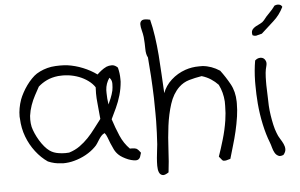

<svg xmlns="http://www.w3.org/2000/svg" viewBox="-55 -812 1560 998"><g transform="rotate(-5 725.0 -313.5)"><path d="M652.3 -23.4Q649.4 -11.7 645.5 -2Q641.6 7.8 632.8 11.7Q627.9 13.7 621.1 13.7Q616.2 13.7 611.3 12.7Q597.7 10.7 583 4.9Q568.4 -1 555.2 -8.8Q542 -16.6 535.2 -23.4Q521.5 -36.1 513.2 -52.7Q504.9 -69.3 498 -86.4Q491.2 -103.5 485.8 -118.2Q480.5 -132.8 472.7 -141.6Q461.9 -136.7 455.1 -128.9Q448.2 -121.1 441.9 -111.3Q435.5 -101.6 429.2 -91.3Q422.9 -81.1 414.1 -73.2Q393.6 -52.7 364.7 -36.6Q335.9 -20.5 302.7 -11.7Q274.4 -3.9 244.1 -3.9Q239.3 -3.9 234.4 -4.9Q199.2 -5.9 166 -20.5Q131.8 -43.9 104 -80.1Q76.2 -116.2 59.6 -160.2Q43 -204.1 41 -253.9Q40 -259.8 40 -265.6Q40 -308.6 55.7 -353.5Q61.5 -369.1 71.8 -388.2Q82 -407.2 94.7 -424.8Q107.4 -442.4 121.6 -457Q135.7 -471.7 149.4 -480.5Q184.6 -502 226.6 -508.8Q249 -511.7 271.5 -511.7Q290 -511.7 309.6 -509.8Q351.6 -503.9 391.1 -487.8Q430.7 -471.7 462.9 -448.2Q471.7 -457 484.9 -467.3Q498 -477.5 512.7 -484.4Q525.4 -489.3 538.1 -489.3H543Q557.6 -488.3 571.3 -474.6Q579.1 -444.3 579.1 -415V-400.4Q576.2 -364.3 566.4 -330.6Q556.6 -296.9 542.5 -266.6Q528.3 -236.3 515.6 -210Q530.3 -164.1 548.3 -122.1Q566.4 -80.1 596.7 -49.8H607.4Q623 -49.8 630.9 -45.9Q641.6 -39.1 652.3 -23.4ZM522.5 -425.8Q502.9 -397.5 501 -363.3V-347.7Q501 -320.3 505.9 -288.1Q511.7 -299.8 519.5 -318.8Q527.3 -337.9 532.2 -358.4Q535.2 -375 535.2 -390.6V-397.5Q534.2 -415 522.5 -425.8ZM457 -216.8Q453.1 -256.8 449.2 -300.8Q446.3 -326.2 446.3 -350.6Q446.3 -367.2 447.3 -382.8Q434.6 -402.3 413.1 -418Q391.6 -433.6 366.2 -443.4Q340.8 -453.1 312.5 -457Q295.9 -459 281.2 -459Q269.5 -459 257.8 -458Q223.6 -454.1 198.2 -441.9Q172.9 -429.7 153.3 -412.1Q142.6 -392.6 129.9 -369.1Q117.2 -345.7 107.9 -319.3Q98.6 -293 94.7 -264.6Q93.8 -253.9 93.8 -244.1Q93.8 -225.6 97.7 -207Q101.6 -191.4 109.9 -172.4Q118.2 -153.3 129.4 -134.8Q140.6 -116.2 153.8 -100.6Q167 -85 179.7 -76.2Q199.2 -62.5 225.6 -58.6Q242.2 -55.7 260.7 -55.7Q270.5 -55.7 280.3 -56.6Q312.5 -66.4 336.9 -84Q361.3 -101.6 381.8 -123Q402.3 -144.5 420.4 -168.9Q438.5 -193.4 457 -216.8Z M1170.9 -245.1V-234.4Q1170.9 -201.2 1166 -168Q1160.2 -128.9 1151.4 -91.3Q1142.6 -53.7 1131.8 -18.1Q1121.1 17.6 1112.3 48.8Q1102.5 50.8 1094.7 53.7Q1089.8 55.7 1083 55.7Q1079.1 55.7 1073.2 54.7Q1067.4 49.8 1063 43.5Q1058.6 37.1 1053.7 32.2Q1067.4 -6.8 1081.5 -54.7Q1095.7 -102.5 1103.5 -152.3Q1109.4 -190.4 1109.4 -227.5V-251Q1106.4 -298.8 1085.9 -339.8Q1069.3 -357.4 1048.3 -371.1Q1027.3 -384.8 1001 -392.6Q964.8 -386.7 934.6 -377.9Q904.3 -369.1 880.9 -346.7Q847.7 -314.5 831.1 -262.7Q814.5 -210.9 806.6 -150.4Q798.8 -89.8 795.9 -26.9Q793 36.1 786.1 90.8Q768.6 102.5 757.8 102.5Q754.9 102.5 752.9 101.6Q741.2 98.6 735.8 85.4Q730.5 72.3 730.5 51.8Q730.5 32.2 732.4 10.7Q734.4 -10.7 736.8 -29.8Q739.3 -48.8 740.2 -59.6Q744.1 -118.2 745.1 -180.7V-221.7Q745.1 -261.7 744.1 -301.8Q742.2 -361.3 738.8 -415.5Q735.4 -469.7 731.4 -513.7Q721.7 -530.3 721.7 -559.6Q721.7 -588.9 718.8 -621.1Q716.8 -637.7 711.9 -656.2Q707 -674.8 707 -688.5Q707 -702.1 717.8 -709Q722.7 -711.9 732.4 -711.9Q743.2 -711.9 759.8 -708Q770.5 -666 777.3 -618.2Q784.2 -570.3 788.1 -520Q792 -469.7 794.4 -419.4Q796.9 -369.1 799.8 -321.3Q813.5 -359.4 845.7 -388.7Q877.9 -418 919.9 -432.6Q954.1 -444.3 991.2 -444.3H1009.8Q1056.6 -440.4 1099.6 -412.1Q1126 -377 1147.9 -337.4Q1169.9 -297.9 1170.9 -245.1Z M1388.7 52.7Q1378.9 56.6 1371.1 56.6Q1365.2 56.6 1361.3 53.7Q1350.6 48.8 1343.8 36.6Q1336.9 24.4 1333 9.3Q1329.1 -5.9 1324.2 -18.6Q1307.6 -60.5 1295.9 -114.3Q1284.2 -168 1279.3 -225.6Q1275.4 -273.4 1275.4 -322.3V-341.8Q1276.4 -399.4 1285.2 -449.2Q1297.9 -460.9 1312.5 -460.9H1316.4Q1333 -459 1339.8 -443.4Q1342.8 -437.5 1342.8 -430.7Q1342.8 -423.8 1340.8 -416Q1335.9 -399.4 1334 -380.9Q1332 -359.4 1332 -333V-315.4Q1333 -278.3 1334 -253.9Q1334 -233.4 1335.4 -208.5Q1336.9 -183.6 1340.8 -158.2Q1344.7 -132.8 1350.1 -108.4Q1355.5 -84 1363.3 -64.5Q1369.1 -47.9 1378.9 -32.7Q1388.7 -17.6 1395 -3.9Q1401.4 9.8 1401.4 23.4Q1401.4 38.1 1388.7 52.7ZM1450.2 -714.8Q1429.7 -672.9 1397 -644Q1364.3 -615.2 1332 -585Q1321.3 -582 1308.6 -579.1Q1303.7 -577.1 1298.8 -577.1Q1291 -577.1 1283.2 -581.1Q1281.2 -587.9 1281.2 -594.7Q1281.2 -602.5 1285.2 -609.4Q1292 -619.1 1303.7 -625.5Q1315.4 -631.8 1328.1 -637.7Q1340.8 -643.6 1348.6 -653.3Q1363.3 -672.9 1379.9 -689Q1396.5 -705.1 1410.2 -724.6Q1418.9 -728.5 1427.7 -728.5Q1430.7 -728.5 1434.6 -727.5Q1445.3 -725.6 1450.2 -714.8Z"/></g></svg>

Font: Crafty Girls
Style: Regular
Weight: 400
Designer: Crystal Kluge
Foundry: Font Diner, Inc DBA Tart Workshop
Version: Version 1.000